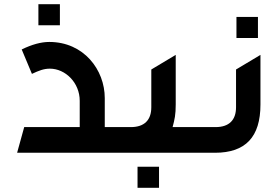

<svg xmlns="http://www.w3.org/2000/svg" viewBox="-20 -732 1328 920"><path d="M96 -123 62 0H565V-123H482V-262C482 -397 382 -531 216 -531C177 -531 133 -519 84 -495L133 -378C167 -394 190 -403 219 -403C293 -403 362 -336 362 -249V-123ZM164 -611H267V-712H164Z M607 -123H535V0H956V-123H807C817 -160 822 -183 822 -231V-469L705 -399V-218C705 -156 671 -123 607 -123ZM639 168H742V67H639Z M1013 -123H926V0H1010C1157 0 1228 -76 1228 -231V-469L1111 -399V-218C1111 -156 1077 -123 1013 -123ZM1113 -550H1216V-651H1113Z"/></svg>

Font: All Genders v4
Style: Regular
Weight: 400
Designer: Rassam Alawdi
Foundry: Rassam Art
Version: Version 3.100;FEAKit 1.0